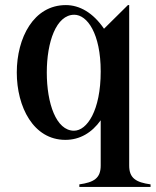

<svg xmlns="http://www.w3.org/2000/svg" viewBox="-20 -535 612 755"><path d="M292 190V200H572V190C515 182 488 166 488 116V-515H483L389 -422C346 -485 293 -515 239 -515C112 -515 46 -386 46 -250C46 -115 111 15 237 15C294 15 341 -13 376 -62V116C376 166 349 182 292 190ZM271 -21C201 -21 164 -128 164 -250C164 -370 201 -477 272 -477C323 -477 376 -403 376 -254C376 -100 322 -21 271 -21Z"/></svg>

Font: Sprat Condensed Medium
Style: Regular
Weight: 500
Width: 3
Designer: Ethan Nakache
Foundry: Collletttivo
Version: Version 2.000;Glyphs 3.2 (3217)